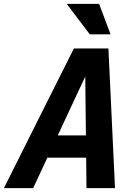

<svg xmlns="http://www.w3.org/2000/svg" viewBox="-61 -970 689 990"><path d="M-41 0 320 -720H446L110 0ZM385 0 377 -720H498L532 0ZM137 -272H471L445 -157H111ZM402 -793 283 -950H450L509 -793Z"/></svg>

Font: Instrument Sans SemiCondensed
Style: Bold Italic
Weight: 700
Width: 4
Italic angle: -13°
Designer: Rodrigo Fuenzalida
Foundry: fragTYPE
Version: Version 1.000;gftools[0.9.28]